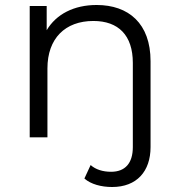

<svg xmlns="http://www.w3.org/2000/svg" viewBox="-20 -550 717 769"><path d="M367 -530C276 -530 205 -493 167 -429V-526H99V0H170V-276C170 -396 241 -466 354 -466C454 -466 512 -409 512 -298V39C512 104 481 138 425 138C392 138 363 129 343 111L318 165C344 188 386 199 429 199C528 199 583 136 583 39V-305C583 -456 495 -530 367 -530Z"/></svg>

Font: Talent
Style: Regular
Weight: 400
Designer: Mike Powis
Version: Version 1.001;hotconv 1.0.109;makeotfexe 2.5.65596